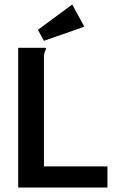

<svg xmlns="http://www.w3.org/2000/svg" viewBox="-20 -836 540 856"><path d="M176 -94V-588C178 -608 185 -613 185 -618C185 -620 185 -621 183 -623H61V0H459V-94ZM302 -816 149 -703 176 -654 356 -717Z"/></svg>

Font: Inconsolata
Style: Bold
Weight: 700
Monospace: yes
Designer: Raph Levien, Kirill Tkachev(cyreal.org)
Foundry: Raph Levien, Kirill Tkachev(cyreal.org)
Version: Version 1.014